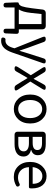

<svg xmlns="http://www.w3.org/2000/svg" viewBox="1236 -1832 831 3342"><g transform="rotate(90 1651.0 -161.5)"><path d="M70 192Q31 192 29 154L22 -17V-51Q22 -74 45 -74H48Q74 -88 90 -128Q109 -181 124 -302L147 -490Q150 -514 166 -528.5Q182 -543 206 -543H433Q459 -543 475 -527Q491 -511 491 -485V-74H533Q550 -74 559.5 -64.5Q569 -55 569 -38V-17L562 154Q560 192 521 192Q481 192 481 153V0H295H110V153Q110 192 70 192ZM145 -74H272H399V-469H225L205 -285Q189 -140 145 -74Z M691 234Q673 234 656 231Q628 223 635 190Q644 150 683 159Q685 159 686 159Q771 159 809 42L821 1L625 -489Q603 -543 661 -543Q698 -543 711 -509L809 -241Q811 -234 816 -221Q846 -131 861 -89H866Q872 -110 885 -153Q903 -213 912 -241L998 -509Q1009 -543 1044 -543Q1098 -543 1080 -493L995 -249L893 45Q861 134 818 180Q766 234 691 234Z M1175 0Q1112 0 1146 -55L1200 -141L1290 -283L1161 -487Q1125 -543 1191 -543Q1223 -543 1240 -515L1296 -423Q1307 -403 1332 -363Q1344 -343 1350 -333H1354Q1371 -363 1403 -423L1454 -515Q1471 -543 1502 -543Q1565 -543 1532 -489L1400 -274L1542 -57Q1580 0 1511 0Q1479 0 1462 -27L1399 -127Q1374 -173 1341 -224H1336Q1323 -203 1298 -159Q1286 -138 1280 -127L1223 -28Q1207 0 1175 0Z M1878 13Q1773 13 1702 -62Q1626 -141 1626 -271.5Q1626 -402 1702 -482Q1773 -557 1878 -557Q1984 -557 2054 -482Q2130 -401 2130 -271Q2130 -141 2054 -62Q1983 13 1878 13ZM1878 -63Q1949 -63 1992.5 -120Q2036 -177 2036 -271Q2036 -365 1992 -423Q1950 -481 1878 -481Q1808 -481 1764.5 -423Q1721 -365 1721 -271Q1721 -177 1764 -120Q1807 -63 1878 -63Z M2324 0Q2301 0 2287 -14Q2273 -28 2273 -51V-485Q2273 -511 2289 -527Q2305 -543 2331 -543H2482Q2682 -543 2682 -405Q2682 -316 2591 -290V-285Q2642 -273 2671 -244Q2705 -210 2705 -156Q2705 -77 2645 -37Q2589 0 2490 0H2381ZM2363 -65H2421H2480Q2615 -65 2615 -161Q2615 -203 2579 -226Q2543 -250 2474 -250H2363ZM2363 -315H2466Q2592 -315 2592 -397Q2592 -478 2472 -478H2417H2363Z M3059 13Q2947 13 2875 -62Q2799 -141 2799 -271Q2799 -398 2874 -480Q2945 -557 3044 -557Q3146 -557 3204 -488Q3260 -420 3260 -302Q3260 -290 3258 -270Q3256 -250 3233 -250H3073H2890Q2894 -163 2943.5 -111.5Q2993 -60 3070 -60Q3127 -60 3175 -85Q3206 -102 3223 -72Q3238 -43 3213 -28Q3141 13 3059 13ZM2889 -315H3034H3180Q3180 -397 3144.5 -440.5Q3109 -484 3045 -484Q2985 -484 2942 -440Q2897 -393 2889 -315Z"/></g></svg>

Font: GenSenRounded TW R
Style: Regular
Weight: 400
Version: Version 1.501;PS 1;hotconv 16.6.51;makeotf.lib2.5.65220